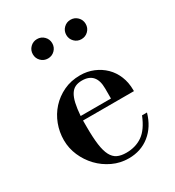

<svg xmlns="http://www.w3.org/2000/svg" viewBox="-177 -827 862 944"><g transform="rotate(-30 254.0 -355.0)"><path d="M174 -262V-225Q174 -164 179.5 -124Q185 -84 197.5 -60.5Q210 -37 230 -27.5Q250 -18 280 -18Q333 -18 372 -45Q411 -72 438 -139H466Q446 -68 396 -28Q346 12 277 12Q229 12 186.5 -8Q144 -28 112.5 -61Q81 -94 62.5 -136.5Q44 -179 44 -225Q44 -271 60 -313.5Q76 -356 106 -389Q136 -422 178 -442Q220 -462 272 -462Q312 -462 347 -447.5Q382 -433 408 -407.5Q434 -382 448.5 -346.5Q463 -311 463 -268V-262ZM347 -344Q347 -435 267 -435Q245 -435 229 -427.5Q213 -420 202 -402.5Q191 -385 184.5 -356.5Q178 -328 175 -287H347ZM123 -667Q123 -690 139 -706Q155 -722 178 -722Q201 -722 217 -706Q233 -690 233 -667Q233 -644 217 -628Q201 -612 178 -612Q155 -612 139 -628Q123 -644 123 -667ZM313 -667Q313 -690 329 -706Q345 -722 368 -722Q391 -722 407 -706Q423 -690 423 -667Q423 -644 407 -628Q391 -612 368 -612Q345 -612 329 -628Q313 -644 313 -667Z"/></g></svg>

Font: Libre Bodoni
Style: Regular
Weight: 400
Designer: Pablo Impallari, Rodrigo Fuenzalida
Foundry: Pablo Impallari, Rodrigo Fuenzalida
Version: Version 1.001; ttfautohint (v1.5.65-e2d9)